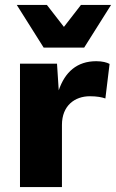

<svg xmlns="http://www.w3.org/2000/svg" viewBox="-20 -758 470 778"><path d="M430 -738H308L239 -649L170 -738H48L157 -565H321ZM61 0H231V-252C231 -330 283 -368 344 -368C373 -368 393 -364 407 -359L424 -499C413 -505 395 -510 370 -510C292 -510 243 -466 218 -392L211 -500H61Z"/></svg>

Font: Work Sans
Style: Bold
Weight: 700
Designer: Wei Huang
Foundry: Wei Huang
Version: Version 2.012